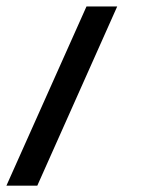

<svg xmlns="http://www.w3.org/2000/svg" viewBox="-80 -338 445 595"><path d="M35.6 237.3H-60.1L188 -317.9H283.2Z"/></svg>

Font: Estedad-FD Medium
Style: Regular
Weight: 500
Designer: Amin Abedi
Version: Version 7.3